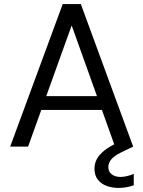

<svg xmlns="http://www.w3.org/2000/svg" viewBox="-20 -720 704 943"><path d="M30 0 288 -700H377L634 0H545L332 -595L118 0ZM148 -180 172 -248H489L513 -180ZM562 203Q532 203 505 193.5Q478 184 461 163Q444 142 444 108Q444 84 455 62.5Q466 41 491.5 20Q517 -1 560 -20L613 -43L634 0L576 28Q541 45 526.5 63Q512 81 512 100Q512 123 528.5 136Q545 149 572 149Q586 149 603.5 145Q621 141 637 134V190Q621 196 601.5 199.5Q582 203 562 203Z"/></svg>

Font: DM Sans 17pt
Style: Regular
Weight: 400
Version: Version 4.004;gftools[0.9.30]